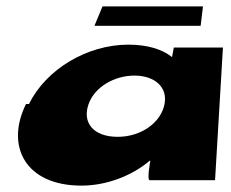

<svg xmlns="http://www.w3.org/2000/svg" viewBox="-20 -565 723 602"><path d="M616.4 -545 609.1 -484H276.1L301.4 -545ZM61.6 -239C-3.5 -108 58.4 17 235.4 17C318.4 17 397.6 -17 449.3 -61C449.3 -61 451.3 -61 451.3 -61C451.3 -61 440 0 449.3 0H654.3L679 -416H525L519.4 -386C488.2 -411 441.4 -425 382.4 -425C253.4 -425 124.6 -348 70.9 -239ZM257.9 -239C277.2 -293 339.5 -328 401.5 -328C463.5 -328 506.2 -293 495.9 -239C485 -181 423.1 -136 349.1 -136C272.1 -136 237 -181 257.9 -239Z"/></svg>

Font: Hussar Milosc
Style: Obl
Weight: 700
Foundry: Cannot Into Space Fonts
Version: Version 1.02